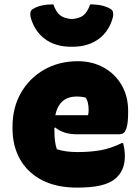

<svg xmlns="http://www.w3.org/2000/svg" viewBox="-20 -840 640 875"><path d="M335 -561Q401 -561 453 -532Q505 -503 534.5 -452Q564 -401 564 -334V-331Q564 -284 558 -262Q552 -240 543 -234Q534 -228 524 -228H332Q297 -228 271.5 -237Q246 -246 232 -259L228 -257V-240Q228 -218 230.5 -198Q233 -178 239 -160Q278 -147 333 -147Q393 -147 439.5 -155.5Q486 -164 535 -188H541Q545 -172 547 -158Q549 -144 549 -129Q549 -94 538 -69Q527 -44 506 -26Q481 -5 439 5Q397 15 331 15Q238 15 172.5 -18.5Q107 -52 72 -113Q37 -174 37 -255V-263Q37 -349 75 -416Q113 -483 180.5 -522Q248 -561 335 -561ZM329 -400Q250 -400 232 -315H381Q384 -324 384 -339Q384 -354 381 -369Q378 -384 370 -395Q354 -400 329 -400ZM307 -753Q342 -756 360 -770Q378 -784 391 -820Q451 -820 484 -799Q493 -794 495 -784.5Q497 -775 495 -764Q479 -699 430.5 -663Q382 -627 311 -627H303Q232 -627 184 -663Q136 -699 119 -764Q117 -775 119 -784.5Q121 -794 130 -799Q163 -820 223 -820Q236 -784 254.5 -770Q273 -756 307 -753Z"/></svg>

Font: Recursive Mn Csl St Blk
Style: Regular
Weight: 900
Monospace: yes
Version: Version 1.079;hotconv 1.0.112;makeotfexe 2.5.65598; ttfautoh